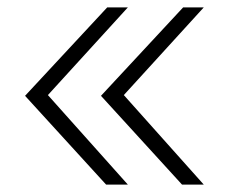

<svg xmlns="http://www.w3.org/2000/svg" viewBox="-20 -501 633 521"><path d="M268 0 48 -241 271 -481H327L110 -243L327 0ZM474 0 254 -241 477 -481H533L316 -243L533 0Z"/></svg>

Font: Red Hat Text Light
Style: Regular
Weight: 300
Designer: Pentagram, MCKL
Foundry: Pentagram, MCKL
Version: Version 1.023; ttfautohint (v1.8.3)